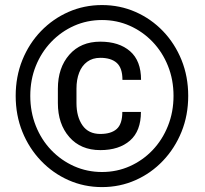

<svg xmlns="http://www.w3.org/2000/svg" viewBox="-20 -741 825 771"><path d="M389.6 10.3Q317.9 10.3 255.1 -17.6Q192.4 -45.4 144.5 -95.5Q96.7 -145.5 69.8 -211.9Q43 -278.3 43 -356Q43 -433.6 69.8 -500Q96.7 -566.4 144.5 -616Q192.4 -665.5 255.1 -693.1Q317.9 -720.7 389.6 -720.7Q461.4 -720.7 524.2 -693.1Q586.9 -665.5 634.5 -616Q682.1 -566.4 709 -500Q735.8 -433.6 735.8 -356Q735.8 -278.3 709 -211.9Q682.1 -145.5 634.5 -95.5Q586.9 -45.4 524.2 -17.6Q461.4 10.3 389.6 10.3ZM382.8 -138.2Q304.2 -138.2 258.3 -190.7Q212.4 -243.2 212.4 -327.1V-384.8Q212.4 -468.8 258.3 -521.2Q304.2 -573.7 382.8 -573.7Q458 -573.7 502.2 -535.4Q546.4 -497.1 546.4 -420.4H471.7Q471.7 -467.8 449 -488.3Q426.3 -508.8 382.8 -508.8Q351.6 -508.8 330.1 -492.9Q308.6 -477.1 297.9 -449.2Q287.1 -421.4 287.1 -385.3V-327.1Q287.1 -272 311.3 -237.5Q335.4 -203.1 382.8 -203.1Q426.3 -203.1 448.7 -223.1Q471.2 -243.2 471.2 -291.5H545.9Q545.9 -214.8 502 -176.5Q458 -138.2 382.8 -138.2ZM389.6 -50.3Q449.2 -50.3 501.2 -73.5Q553.2 -96.7 592.8 -138.2Q632.3 -179.7 654.5 -235.6Q676.8 -291.5 676.8 -356Q676.8 -420.9 654.5 -476.3Q632.3 -531.7 592.8 -573Q553.2 -614.3 501.2 -637.5Q449.2 -660.6 389.6 -660.6Q330.1 -660.6 277.8 -637.5Q225.6 -614.3 185.8 -572.8Q146 -531.2 123.8 -476.1Q101.6 -420.9 101.6 -356Q101.6 -291.5 123.8 -235.6Q146 -179.7 185.8 -138.2Q225.6 -96.7 277.8 -73.5Q330.1 -50.3 389.6 -50.3Z"/></svg>

Font: Heebo SemiBold
Style: Regular
Weight: 600
Designer: Oded Ezer
Foundry: Ezer Type House
Version: Version 3.100